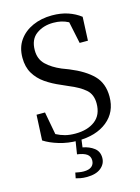

<svg xmlns="http://www.w3.org/2000/svg" viewBox="-133 -759 765 1052"><g transform="rotate(-15 249.5 -232.5)"><path d="M229 15Q174 15 124 0Q74 -15 40 -37L47 -181H95L119 -52Q144 -39 169 -32.5Q194 -26 227 -26Q296 -26 338.5 -58.5Q381 -91 381 -156Q381 -207 349 -235Q317 -263 258 -287L220 -304Q172 -324 134.5 -350Q97 -376 75 -413Q53 -450 53 -502Q53 -560 81.5 -600.5Q110 -641 159 -663Q208 -685 269 -685Q319 -685 359 -671.5Q399 -658 430 -634L424 -500H377L351 -624Q330 -635 309.5 -639.5Q289 -644 265 -644Q209 -644 169 -615Q129 -586 129 -524Q129 -474 161 -443Q193 -412 245 -390L284 -375Q370 -340 414.5 -294.5Q459 -249 459 -174Q459 -86 396 -35.5Q333 15 229 15ZM205 86 219 -3H252L244 57Q282 64 308 84Q334 104 334 140Q334 174 306 197Q278 220 225 220Q205 220 189.5 217Q174 214 164 211L170 180Q181 182 192.5 184Q204 186 217 186Q247 186 262 173.5Q277 161 277 139Q277 116 259.5 103.5Q242 91 205 86Z"/></g></svg>

Font: Source Serif 4 Subhead
Style: Regular
Weight: 400
Designer: Frank Grießhammer
Foundry: Adobe Systems Incorporated
Version: Version 4.004;hotconv 1.0.117;makeotfexe 2.5.65602